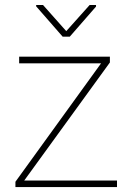

<svg xmlns="http://www.w3.org/2000/svg" viewBox="-20 -758 518 778"><path d="M425.3 -504.9C425.3 -504.9 425.3 -528.3 425.3 -528.3C425.3 -528.3 57.6 -528.3 57.6 -528.3C57.6 -528.3 57.6 -501.5 57.6 -501.5C57.6 -501.5 389.6 -501.5 389.6 -501.5C389.6 -501.5 42.5 -21.5 42.5 -21.5C42.5 -21.5 42.5 0 42.5 0C42.5 0 454.1 0 454.1 0C454.1 0 454.1 -26.4 454.1 -26.4C454.1 -26.4 78.1 -26.4 78.1 -26.4C78.1 -26.4 425.3 -504.9 425.3 -504.9ZM154.3 -737.8C154.3 -737.8 126.5 -737.8 126.5 -737.8C126.5 -737.8 126.5 -732.4 126.5 -732.4C126.5 -732.4 233.9 -609.4 233.9 -609.4C233.9 -609.4 262.7 -609.4 262.7 -609.4C262.7 -609.4 369.1 -731.4 369.1 -731.4C369.1 -731.4 369.1 -737.8 369.1 -737.8C369.1 -737.8 343.3 -737.8 343.3 -737.8C343.3 -737.8 248.5 -631.8 248.5 -631.8C248.5 -631.8 154.3 -737.8 154.3 -737.8Z"/></svg>

Font: WOX
Style: Regular
Weight: 500
Designer: Google
Foundry: ""
Version: ""